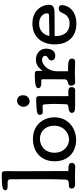

<svg xmlns="http://www.w3.org/2000/svg" viewBox="588 -1478 875 2148"><g transform="rotate(-90 1025.0 -403.5)"><path d="M185 -761C185 -819 180 -821 135 -821C-4 -821 -29 -808 -29 -779C-29 -763 -16 -755 18 -755H61C80 -755 94 -746 94 -723C94 -649 95 -577 95 -413C95 -256 94 -173 90 -103C89 -84 73 -72 53 -71L16 -69C3 -68 -10 -60 -10 -39C-10 -18 6 0 42 0C63 0 93 -2 129 -2C150 -2 214 1 233 1C266 1 278 -22 278 -34C278 -55 268 -75 221 -75H186C186 -161 184 -335 184 -626C184 -643 185 -695 185 -761Z M787 -231C787 -358 701 -472 545 -472C388 -472 295 -369 295 -230C295 -88 387 11 536 11C654 11 787 -69 787 -231ZM547 -394C633 -394 693 -327 693 -235C693 -120 603 -68 538 -68C472 -68 391 -121 391 -231C391 -336 465 -394 547 -394Z M1024 -401C1024 -422 1017 -436 997 -436C974 -436 933 -435 895 -432C835 -428 815 -422 815 -395C815 -376 824 -362 846 -362C855 -362 905 -364 914 -364C929 -364 932 -350 933 -331C936 -287 937 -258 937 -213C937 -193 935 -125 933 -95C932 -81 914 -76 893 -74C858 -71 837 -61 837 -36C837 -2 874 0 906 0H1095C1112 0 1125 -16 1125 -37C1125 -68 1106 -76 1077 -76H1024ZM905 -580C905 -540 932 -509 966 -509C994 -509 1034 -529 1034 -584C1034 -625 1006 -650 973 -650C925 -650 905 -604 905 -580Z M1555 -323C1555 -410 1483 -439 1431 -439C1378 -439 1338 -409 1307 -364V-413C1307 -448 1298 -451 1263 -451C1153 -451 1113 -440 1113 -412C1113 -385 1146 -379 1168 -379H1198C1208 -379 1213 -373 1213 -365C1213 -193 1213 -150 1212 -118C1211 -89 1191 -84 1170 -79C1148 -74 1141 -59 1141 -42C1141 -22 1150 0 1182 0C1222 0 1240 -3 1282 -3C1322 -3 1365 0 1407 0C1433 0 1444 -13 1444 -35C1444 -66 1419 -79 1350 -79H1302V-195C1302 -314 1382 -370 1430 -370C1455 -370 1475 -357 1475 -335C1475 -300 1423 -306 1423 -264C1423 -233 1451 -222 1477 -222C1536 -222 1555 -278 1555 -323Z M1698 -288C1705 -344 1751 -403 1834 -403C1918 -403 1950 -350 1950 -316C1950 -301 1945 -292 1932 -292ZM1697 -229C1705 -229 1887 -230 1902 -230C1975 -230 2001 -231 2019 -241C2039 -252 2046 -270 2046 -297C2046 -358 1996 -478 1836 -478C1696 -478 1603 -384 1603 -227C1603 -79 1689 14 1835 14C2001 14 2042 -100 2042 -143C2042 -176 2026 -183 2001 -183C1979 -183 1964 -167 1956 -146C1943 -111 1912 -62 1841 -62C1724 -62 1696 -146 1696 -218C1696 -220 1696 -226 1697 -229Z"/></g></svg>

Font: Life Savers
Style: ExtraBold
Weight: 800
Designer: Pablo Impallari, Rodrigo Fuenzalida, Brenda Gallo
Foundry: Pablo Impallari, Rodrigo Fuenzalida, Brenda Gallo
Version: Version 3.000